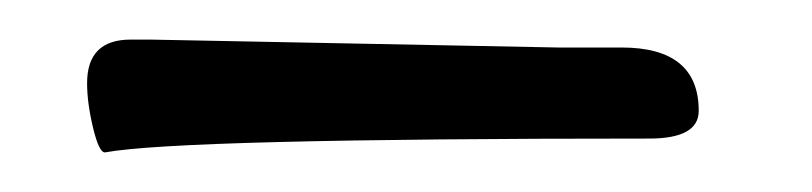

<svg xmlns="http://www.w3.org/2000/svg" viewBox="-20 -8 410 97"><path d="M56 12 262 16H294Q333 16 333 48Q333 62 308 62Q71 62 33 69Q30 69 27 56.5Q24 44 24 34Q24 12 46 12Z"/></svg>

Font: Dr Sugiyama
Style: Regular
Weight: 400
Designer: Alejandro Paul
Foundry: Alejandro Paul
Version: Version 1.000